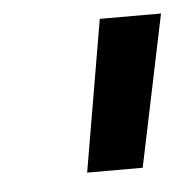

<svg xmlns="http://www.w3.org/2000/svg" viewBox="-32 -751 296 303"><g transform="rotate(-5 116.5 -600.0)"><path d="M136 -720H233L183 -480H95Z"/></g></svg>

Font: Kufam Medium
Style: Italic
Weight: 500
Italic angle: -11°
Designer: Artur Schmal
Foundry: Original Type
Version: Version 1.301; ttfautohint (v1.8.3)